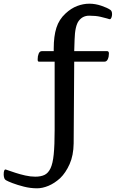

<svg xmlns="http://www.w3.org/2000/svg" viewBox="-172 -776 627 1040"><path d="M29 244Q-7 244 -42.5 235Q-78 226 -104 216Q-130 206 -138 201Q-146 197 -149 188Q-152 179 -152 169Q-152 142 -142 142Q-140 142 -135.5 144Q-131 146 -127 147Q-113 152 -88.5 160Q-64 168 -35.5 174.5Q-7 181 19 181Q49 181 69 171.5Q89 162 101.5 136Q114 110 119 60Q124 10 124 -71V-442H40Q36 -442 34 -444Q32 -446 32 -455Q32 -472 37.5 -485.5Q43 -499 55 -499H119V-513Q119 -580 133.5 -625.5Q148 -671 183 -703Q213 -731 246 -743.5Q279 -756 312 -756Q344 -756 376.5 -745Q409 -734 425 -723Q435 -717 435 -699Q435 -689 431.5 -680.5Q428 -672 423 -672Q419 -672 413 -674.5Q407 -677 404 -677Q398 -679 372.5 -685Q347 -691 311 -691Q276 -691 255 -663.5Q234 -636 232 -561L230 -499H408Q418 -499 418 -486Q418 -469 412 -455.5Q406 -442 394 -442H230L227 1Q226 66 205 113Q184 160 154 189Q123 217 90.5 230.5Q58 244 29 244Z"/></svg>

Font: BriemHand
Style: Regular
Weight: 400
Designer: Gunnlaugur SE Briem, Eben Sorkin
Foundry: Sorkin Type
Version: Version 1.001; ttfautohint (v1.8.4.7-5d5b)